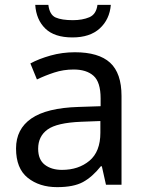

<svg xmlns="http://www.w3.org/2000/svg" viewBox="-20 -760 601 790"><path d="M288 -545Q386 -545 433 -502Q480 -459 480 -365V0H416L399 -76H395Q360 -32 321.5 -11Q283 10 215 10Q142 10 94 -28.5Q46 -67 46 -149Q46 -229 109 -272.5Q172 -316 303 -320L394 -323V-355Q394 -422 365 -448Q336 -474 283 -474Q241 -474 203 -461.5Q165 -449 132 -433L105 -499Q140 -518 188 -531.5Q236 -545 288 -545ZM314 -259Q214 -255 175.5 -227Q137 -199 137 -148Q137 -103 164.5 -82Q192 -61 235 -61Q303 -61 348 -98.5Q393 -136 393 -214V-262ZM436 -740Q431 -680 390.5 -643Q350 -606 278 -606Q204 -606 166.5 -642.5Q129 -679 125 -740H179Q184 -699 209 -688Q234 -677 280 -677Q319 -677 347.5 -689Q376 -701 381 -740Z"/></svg>

Font: Noto Sans Rejang
Style: Regular
Weight: 400
Designer: Monotype Design Team
Foundry: Monotype Imaging Inc.
Version: Version 2.001; ttfautohint (v1.8.4.7-5d5b)